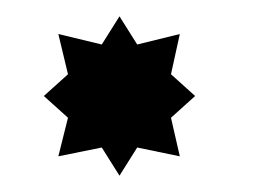

<svg xmlns="http://www.w3.org/2000/svg" viewBox="-20 -554 331 233"><path d="M103.5 -500 125 -534.2 146.5 -500 198.2 -512.7 187.5 -463.9 216.8 -437.5 187.5 -411.1 198.2 -364.3 146.5 -375 125 -340.8 103.5 -375 50.8 -364.3 62.5 -411.1 33.2 -437.5 62.5 -463.9 50.8 -512.7Z"/></svg>

Font: okolaks
Style: Bold
Weight: 600
Width: 8
Version: Version 000.6.0